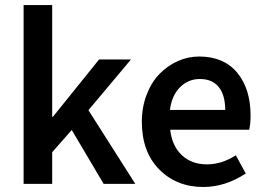

<svg xmlns="http://www.w3.org/2000/svg" viewBox="-20 -726 1046 758"><path d="M73.2 0V-706.1H186V-265.1H189L371.1 -491.2H497.1L329.1 -291L514.2 0H389.2L263.2 -212.9L186 -125V0Z M782.2 12.2Q677.2 12.2 608.6 -57.1Q540 -126.5 540 -245.1Q540 -303.2 559.1 -352.5Q578.1 -401.9 609.9 -434.3Q641.6 -466.8 682.1 -484.9Q722.7 -502.9 766.1 -502.9Q863.3 -502.9 916.3 -439.2Q969.2 -375.5 969.2 -270Q969.2 -236.3 963.9 -213.9H651.9Q659.2 -149.4 698 -113.3Q736.8 -77.1 796.9 -77.1Q855 -77.1 911.1 -112.8L950.2 -41Q869.1 12.2 782.2 12.2ZM650.9 -292H869.1Q869.1 -350.1 843.8 -382.1Q818.4 -414.1 769 -414.1Q723.6 -414.1 690.9 -381.8Q658.2 -349.6 650.9 -292Z"/></svg>

Font: Toshiba Sans Medium
Style: Regular
Weight: 500
Designer: Paul D. Hunt
Foundry: Toshiba Corporation
Version: Version 2.020;PS 2.0;hotconv 1.0.86;makeotf.lib2.5.63406